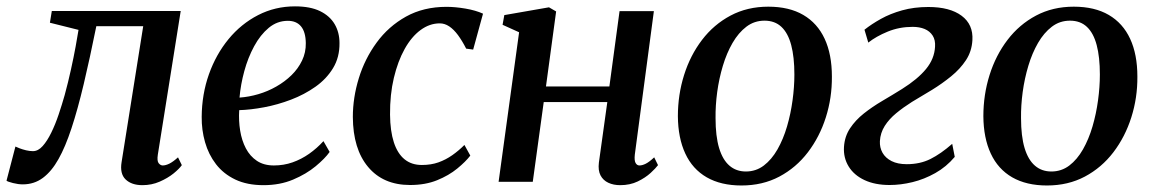

<svg xmlns="http://www.w3.org/2000/svg" viewBox="-52 -572 3632 604"><path d="M444.5 -85.5Q441.5 -65.5 447.2 -58.5Q453 -51.5 460 -51.5Q469 -51.5 480.8 -57.2Q492.5 -63 508 -77L520 -52.5Q512 -41 493.8 -26.2Q475.5 -11.5 450.2 -0.5Q425 10.5 396 10.5Q362 10.5 343.2 -7.5Q324.5 -25.5 330.5 -62L398.5 -489.5H251Q230.5 -388 211.5 -308Q192.5 -228 173 -168.8Q153.5 -109.5 132 -71.5Q110.5 -33 83 -12.5Q55.5 8 19.5 8Q5.5 8 -11.2 3.8Q-28 -0.5 -31.5 -3.5L-3.5 -111Q0.5 -109 9.5 -105.5Q18.5 -102 30 -99.2Q41.5 -96.5 51.5 -96.5Q68 -96.5 82.2 -112.5Q96.5 -128.5 109.2 -154.5Q122 -180.5 132.5 -211.8Q143 -243 151.5 -273Q162.5 -313.5 171.2 -353.2Q180 -393 186 -426Q192 -459 195 -478L105 -500.5L111 -537.5H516.5Z M985 -94Q970.5 -73.5 941 -49Q911.5 -24.5 870 -7Q828.5 10.5 777 10.5Q725.5 10.5 688.2 -7.2Q651 -25 627.5 -55.5Q604 -86 593 -124.8Q582 -163.5 582.5 -204.5Q583 -275.5 605.2 -338.2Q627.5 -401 667 -449Q706.5 -497 760 -524.5Q813.5 -552 876 -552Q924 -552 954.8 -537Q985.5 -522 1000.8 -496Q1016 -470 1016 -436.5Q1016.5 -392 995.8 -357.8Q975 -323.5 940.2 -299Q905.5 -274.5 863.5 -258.5Q821.5 -242.5 778.8 -234.5Q736 -226.5 700.5 -225.5Q698.5 -192 703.5 -161Q708.5 -130 721.5 -105.2Q734.5 -80.5 756.2 -66Q778 -51.5 809.5 -51.5Q840.5 -51.5 868.2 -61.2Q896 -71 920.5 -88.2Q945 -105.5 965.5 -128ZM853.5 -506.5Q820 -506.5 793.5 -484.5Q767 -462.5 747.5 -426.5Q728 -390.5 716.5 -348.2Q705 -306 701.5 -265Q731 -267 760.8 -275.8Q790.5 -284.5 817.2 -299.8Q844 -315 865 -335.5Q886 -356 898.2 -381.5Q910.5 -407 910 -436.5Q909.5 -471.5 895 -489Q880.5 -506.5 853.5 -506.5Z M1238 10Q1153.5 10 1106 -46.8Q1058.5 -103.5 1058 -204Q1058 -265 1076.8 -326Q1095.5 -387 1132.8 -438Q1170 -489 1225.2 -519.8Q1280.5 -550.5 1352.5 -550.5Q1380 -550.5 1412.2 -545Q1444.5 -539.5 1467.5 -529L1436.5 -416L1414.5 -419Q1402 -443.5 1388.8 -461.5Q1375.5 -479.5 1361.2 -489Q1347 -498.5 1331.5 -498.5Q1299.5 -498.5 1271 -477.5Q1242.5 -456.5 1221 -418Q1199.5 -379.5 1187 -327Q1174.5 -274.5 1175 -211.5Q1175.5 -159.5 1187 -124.2Q1198.5 -89 1220.5 -71Q1242.5 -53 1275 -53Q1304 -53 1327.2 -61.2Q1350.5 -69.5 1370.8 -83.8Q1391 -98 1409 -116L1427.5 -82.5Q1413 -63.5 1386.5 -41.8Q1360 -20 1323 -5Q1286 10 1238 10Z M1945 -85.5Q1943 -67 1947.5 -59.2Q1952 -51.5 1959.5 -51.5Q1968.5 -51.5 1979.5 -57Q1990.5 -62.5 2006 -77L2018 -52.5Q2011 -43 1994.8 -28Q1978.5 -13 1954.2 -1.2Q1930 10.5 1899 10.5Q1878 10.5 1861.8 3Q1845.5 -4.5 1837.2 -20.2Q1829 -36 1832 -60.5L1858.5 -251H1658.5L1624 0H1516.5L1581 -470.5L1529 -494L1534.5 -524.5L1675 -549L1697.5 -536L1665.5 -300H1865L1897 -537H2005Z M2365 -551Q2430.5 -551 2475 -525Q2519.5 -499 2542.2 -450Q2565 -401 2565 -331Q2565.5 -264.5 2546 -203Q2526.5 -141.5 2489.5 -93Q2452.5 -44.5 2399.8 -16.5Q2347 11.5 2280.5 11.5Q2216 11.5 2171.2 -14.2Q2126.5 -40 2103.8 -89Q2081 -138 2080.5 -206.5Q2080.5 -274 2100 -336Q2119.5 -398 2156.5 -446.5Q2193.5 -495 2246.2 -523Q2299 -551 2365 -551ZM2353 -507Q2321 -507 2296 -488Q2271 -469 2252.5 -437Q2234 -405 2222 -365Q2210 -325 2204.2 -282.5Q2198.5 -240 2199 -200.5Q2199 -143.5 2210.2 -106.2Q2221.5 -69 2242.8 -50.8Q2264 -32.5 2294.5 -32.5Q2326 -32.5 2350.8 -51.2Q2375.5 -70 2393.8 -102Q2412 -134 2423.8 -174Q2435.5 -214 2441.2 -256.2Q2447 -298.5 2447 -337.5Q2447 -392.5 2437 -430.2Q2427 -468 2406.2 -487.5Q2385.5 -507 2353 -507Z M2746.5 10Q2700.5 10 2667.5 -5.5Q2634.5 -21 2617.8 -48.2Q2601 -75.5 2603 -109.5Q2605 -142.5 2622 -168.2Q2639 -194 2665.5 -215Q2692 -236 2723.5 -254.5Q2755 -273 2785.5 -292Q2835 -323 2861.2 -355Q2887.5 -387 2889.5 -425Q2891 -446 2882 -460Q2873 -474 2856.8 -480.8Q2840.5 -487.5 2819 -487.5Q2777 -487.5 2740.5 -472.5Q2704 -457.5 2679.5 -438L2667.5 -478.5Q2689.5 -496 2719 -512.5Q2748.5 -529 2786 -539.5Q2823.5 -550 2868.5 -550Q2936 -550 2973 -522.5Q3010 -495 3007 -445.5Q3005 -410.5 2986.8 -382.8Q2968.5 -355 2940.2 -332Q2912 -309 2879.8 -289.2Q2847.5 -269.5 2817 -251.5Q2790 -234.5 2767.5 -216Q2745 -197.5 2731.2 -175.8Q2717.5 -154 2716 -128Q2715 -108 2724.2 -91.5Q2733.5 -75 2752.8 -65.2Q2772 -55.5 2800.5 -55.5Q2842.5 -55.5 2875 -71.8Q2907.5 -88 2943.5 -119.5L2951.5 -78.5Q2925 -47 2890.2 -27.5Q2855.5 -8 2818.5 1Q2781.5 10 2746.5 10Z M3326 -551Q3391.5 -551 3436 -525Q3480.5 -499 3503.2 -450Q3526 -401 3526 -331Q3526.5 -264.5 3507 -203Q3487.5 -141.5 3450.5 -93Q3413.5 -44.5 3360.8 -16.5Q3308 11.5 3241.5 11.5Q3177 11.5 3132.2 -14.2Q3087.5 -40 3064.8 -89Q3042 -138 3041.5 -206.5Q3041.5 -274 3061 -336Q3080.5 -398 3117.5 -446.5Q3154.5 -495 3207.2 -523Q3260 -551 3326 -551ZM3314 -507Q3282 -507 3257 -488Q3232 -469 3213.5 -437Q3195 -405 3183 -365Q3171 -325 3165.2 -282.5Q3159.5 -240 3160 -200.5Q3160 -143.5 3171.2 -106.2Q3182.5 -69 3203.8 -50.8Q3225 -32.5 3255.5 -32.5Q3287 -32.5 3311.8 -51.2Q3336.5 -70 3354.8 -102Q3373 -134 3384.8 -174Q3396.5 -214 3402.2 -256.2Q3408 -298.5 3408 -337.5Q3408 -392.5 3398 -430.2Q3388 -468 3367.2 -487.5Q3346.5 -507 3314 -507Z"/></svg>

Font: Merriweather 60pt Medium
Style: Italic
Weight: 500
Italic angle: -7.8°
Version: Version 2.101